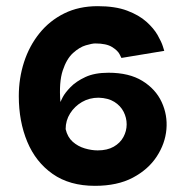

<svg xmlns="http://www.w3.org/2000/svg" viewBox="-20 -593 606 623"><path d="M288 10Q206 10 151 -28.5Q96 -67 68.5 -133Q41 -199 41 -281Q41 -339 58 -391.5Q75 -444 108 -485Q141 -526 188.5 -549.5Q236 -573 297 -573Q354 -573 392.5 -558.5Q431 -544 455 -522.5Q479 -501 491.5 -479Q504 -457 508.5 -442.5Q513 -428 513 -428L374 -405Q374 -405 368 -417Q362 -429 343.5 -440.5Q325 -452 289 -452Q279 -452 258.5 -446Q238 -440 217 -421Q196 -402 183.5 -364Q171 -326 176 -262Q176 -263 183.5 -277.5Q191 -292 209 -310.5Q227 -329 257 -343Q287 -357 332 -357Q399 -357 442 -330.5Q485 -304 504.5 -262Q524 -220 520 -173.5Q516 -127 488.5 -85Q461 -43 411 -16.5Q361 10 288 10ZM297 -105Q328 -105 349 -117Q370 -129 380.5 -148.5Q391 -168 391 -189.5Q391 -211 381 -230.5Q371 -250 351 -262.5Q331 -275 300 -276Q270 -276 246 -262Q222 -248 207.5 -225Q193 -202 193 -174Q199 -148 216 -133Q233 -118 255 -111.5Q277 -105 297 -105Z"/></svg>

Font: Darker Grotesque Black
Style: Regular
Weight: 900
Designer: Gabriel Lam
Foundry: TypeRant
Version: Version 1.000;gftools[0.9.28]